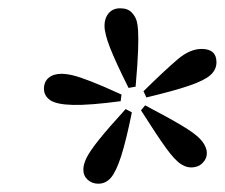

<svg xmlns="http://www.w3.org/2000/svg" viewBox="-20 -772 542 463"><path d="M232 -710Q232 -728 242 -740Q252 -752 270 -752Q288 -752 297.5 -742Q307 -732 310 -720Q312 -713 313 -697.5Q314 -682 313 -650.5Q312 -619 307 -563L290 -560Q259 -622 245.5 -656.5Q232 -691 232 -710ZM86 -558Q86 -575 97.5 -584.5Q109 -594 128 -594Q141 -594 157 -590Q173 -586 200 -575.5Q227 -565 273 -544L271 -528Q196 -518 156 -519Q116 -520 101 -530.5Q86 -541 86 -558ZM181 -363Q181 -376 189 -392Q197 -408 219 -435.5Q241 -463 283 -509L298 -501Q284 -432 272 -395Q260 -358 247.5 -343.5Q235 -329 217 -329Q202 -329 191.5 -338.5Q181 -348 181 -363ZM320 -506 330 -518Q387 -488 418 -469.5Q449 -451 462 -437.5Q475 -424 478 -410Q481 -395 472 -383Q463 -371 449 -369Q433 -366 417.5 -375.5Q402 -385 380 -415.5Q358 -446 320 -506ZM466 -654Q502 -654 502 -622Q502 -604 487.5 -591Q473 -578 436.5 -565.5Q400 -553 333 -537L326 -552Q379 -604 408.5 -629Q438 -654 466 -654Z"/></svg>

Font: Source Serif 4 Caption
Style: Italic
Weight: 400
Italic angle: -12°
Designer: Frank Grießhammer
Foundry: Adobe Systems Incorporated
Version: Version 4.004;hotconv 1.0.117;makeotfexe 2.5.65602